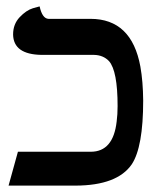

<svg xmlns="http://www.w3.org/2000/svg" viewBox="-20 -581 503 601"><path d="M348.1 -249Q348.1 -358.9 321.3 -389.6Q303.2 -408.7 273.9 -409.2H109.9Q22 -410.6 21 -473.1Q21 -505.4 41.5 -527.1Q62 -548.8 83 -555.2L104 -561Q112.3 -522.9 131.8 -522H263.2Q392.1 -522 419.4 -372.6Q427.7 -326.2 428.2 -266.1Q428.2 -121.1 392.6 -66.9Q347.2 -0.5 216.8 0H6.8L36.1 -106H264.2Q334.5 -106 345.2 -200.7Q348.1 -222.7 348.1 -249Z"/></svg>

Font: Linux Libertine O
Style: Bold
Weight: 700
Designer: Philipp H. Poll
Foundry: Philipp H. Poll
Version: Version 5.0.0